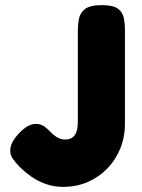

<svg xmlns="http://www.w3.org/2000/svg" viewBox="-20 -711 555 750"><path d="M227 19Q189 19 157 7Q125 -5 102.5 -21Q80 -37 67.5 -49Q55 -61 55 -61Q42 -75 31 -89.5Q20 -104 20 -123Q20 -139 28.5 -155.5Q37 -172 55 -191Q72 -209 88 -218Q104 -227 120 -227Q140 -227 154 -216.5Q168 -206 184 -189Q188 -186 194.5 -180.5Q201 -175 211.5 -170.5Q222 -166 236 -166Q247 -166 256 -170Q265 -174 271.5 -182.5Q278 -191 281 -204Q284 -217 284 -235V-592Q284 -615 288.5 -638Q293 -661 312.5 -676Q332 -691 378 -691Q422 -691 440.5 -677Q459 -663 463.5 -641.5Q468 -620 468 -598V-228Q468 -175 449.5 -130Q431 -85 398 -51.5Q365 -18 321.5 0.5Q278 19 227 19Z"/></svg>

Font: Fredoka SemiCondensed
Style: Bold
Weight: 700
Width: 4
Designer: Ben Nathan
Foundry: Milena B. Brandão, Ben Nathan
Version: Version 2.001